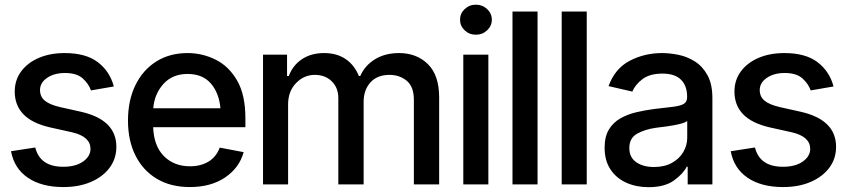

<svg xmlns="http://www.w3.org/2000/svg" viewBox="-20 -776 3562 808"><path d="M459 -412.1 362.8 -395.5Q353.5 -422.9 328.4 -445.8Q303.2 -468.8 253.4 -468.8Q208.5 -468.8 178.5 -448.5Q148.4 -428.2 148.4 -397Q148.4 -369.1 168.7 -352.3Q189 -335.4 233.4 -325.2L320.8 -305.7Q469.7 -272 469.7 -158.2Q469.7 -108.4 441.4 -70.3Q413.1 -32.2 362.8 -10.5Q312.5 11.2 246.6 11.2Q154.8 11.2 97.2 -28.1Q39.6 -67.4 26.4 -139.6L128.4 -155.3Q148.4 -74.2 246.1 -74.2Q298.3 -74.2 329.6 -96.2Q360.8 -118.2 360.8 -149.4Q360.8 -201.2 283.7 -219.2L191.4 -239.7Q114.7 -257.3 78.4 -295.2Q42 -333 42 -390.6Q42 -439 69.1 -475.6Q96.2 -512.2 143.6 -532.5Q190.9 -552.7 252.4 -552.7Q341.3 -552.7 391.8 -514.2Q442.4 -475.6 459 -412.1Z M778.8 11.2Q698.2 11.2 639.9 -23.7Q581.5 -58.6 550 -121.6Q518.6 -184.6 518.6 -269Q518.6 -353 549.6 -417Q580.6 -481 637 -516.8Q693.4 -552.7 769.5 -552.7Q831.5 -552.7 887.2 -525.1Q942.9 -497.6 977.8 -437.3Q1012.7 -377 1012.7 -278.8V-240.7H624.5Q627.4 -161.6 669.9 -118.9Q712.4 -76.2 779.8 -76.2Q824.7 -76.2 857.4 -95.9Q890.1 -115.7 904.8 -154.8L1005.4 -135.7Q987.3 -69.8 927.5 -29.3Q867.7 11.2 778.8 11.2ZM769.5 -464.8Q705.1 -464.8 667.2 -422.1Q629.4 -379.4 625 -320.3H907.7Q901.9 -384.8 867.2 -424.8Q832.5 -464.8 769.5 -464.8Z M1086.9 0V-545.9H1188V-456.1H1195.3Q1212.4 -501.5 1251 -527.1Q1289.6 -552.7 1343.8 -552.7Q1397.9 -552.7 1435.1 -527.1Q1472.2 -501.5 1490.2 -456.1H1496.1Q1515.6 -500.5 1558.1 -526.6Q1600.6 -552.7 1659.2 -552.7Q1733.4 -552.7 1780.8 -506.1Q1828.1 -459.5 1828.1 -365.7V0H1721.7V-356Q1721.7 -411.1 1691.7 -436Q1661.6 -460.9 1619.1 -460.9Q1567.4 -460.9 1538.8 -429Q1510.3 -397 1510.3 -348.1V0H1403.8V-362.8Q1403.8 -406.7 1376.2 -433.8Q1348.6 -460.9 1304.7 -460.9Q1259.3 -460.9 1225.8 -426.3Q1192.4 -391.6 1192.4 -336.4V0Z M1929.7 0V-545.9H2035.2V0ZM1982.9 -629.9Q1955.1 -629.9 1935.5 -648.4Q1916 -667 1916 -692.9Q1916 -719.2 1935.5 -737.8Q1955.1 -756.3 1982.9 -756.3Q2010.3 -756.3 2030 -737.8Q2049.8 -719.2 2049.8 -692.9Q2049.8 -667 2030 -648.4Q2010.3 -629.9 1982.9 -629.9Z M2242.2 -727.5V0H2136.7V-727.5Z M2449.2 -727.5V0H2343.8V-727.5Z M2709 11.7Q2657.2 11.7 2615.2 -7.3Q2573.2 -26.4 2548.8 -63.5Q2524.4 -100.6 2524.4 -154.3Q2524.4 -200.7 2542.2 -230.5Q2560.1 -260.3 2590.3 -277.6Q2620.6 -294.9 2658 -303.7Q2695.3 -312.5 2733.9 -317.4Q2782.7 -322.8 2813.2 -326.7Q2843.8 -330.6 2857.7 -338.9Q2871.6 -347.2 2871.6 -366.7V-369.1Q2871.6 -415.5 2845.5 -440.9Q2819.3 -466.3 2768.1 -466.3Q2714.4 -466.3 2683.6 -442.9Q2652.8 -419.4 2641.1 -390.6L2541 -413.6Q2567.9 -487.8 2630.1 -520.3Q2692.4 -552.7 2766.1 -552.7Q2798.8 -552.7 2835.7 -545.2Q2872.6 -537.6 2904.8 -517.1Q2937 -496.6 2957.5 -459.2Q2978 -421.9 2978 -362.3V0H2874V-74.7H2870.1Q2855 -44.4 2815.9 -16.4Q2776.9 11.7 2709 11.7ZM2731.9 -73.2Q2776.4 -73.2 2807.6 -90.6Q2838.9 -107.9 2855.5 -136.2Q2872.1 -164.6 2872.1 -196.3V-267.1Q2864.3 -259.8 2839.4 -253.9Q2814.5 -248 2786.1 -244.1Q2757.8 -240.2 2740.7 -238.3Q2694.8 -231.9 2661.6 -213.6Q2628.4 -195.3 2628.4 -152.8Q2628.4 -113.3 2657.7 -93.3Q2687 -73.2 2731.9 -73.2Z M3487.8 -412.1 3391.6 -395.5Q3382.3 -422.9 3357.2 -445.8Q3332 -468.8 3282.2 -468.8Q3237.3 -468.8 3207.3 -448.5Q3177.2 -428.2 3177.2 -397Q3177.2 -369.1 3197.5 -352.3Q3217.8 -335.4 3262.2 -325.2L3349.6 -305.7Q3498.5 -272 3498.5 -158.2Q3498.5 -108.4 3470.2 -70.3Q3441.9 -32.2 3391.6 -10.5Q3341.3 11.2 3275.4 11.2Q3183.6 11.2 3126 -28.1Q3068.4 -67.4 3055.2 -139.6L3157.2 -155.3Q3177.2 -74.2 3274.9 -74.2Q3327.1 -74.2 3358.4 -96.2Q3389.6 -118.2 3389.6 -149.4Q3389.6 -201.2 3312.5 -219.2L3220.2 -239.7Q3143.6 -257.3 3107.2 -295.2Q3070.8 -333 3070.8 -390.6Q3070.8 -439 3097.9 -475.6Q3125 -512.2 3172.4 -532.5Q3219.7 -552.7 3281.2 -552.7Q3370.1 -552.7 3420.7 -514.2Q3471.2 -475.6 3487.8 -412.1Z"/></svg>

Font: Inter Tight Medium
Style: Regular
Weight: 500
Designer: Rasmus Andersson
Foundry: rsms
Version: Version 3.004; ttfautohint (v1.8.4.7-5d5b)